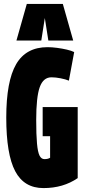

<svg xmlns="http://www.w3.org/2000/svg" viewBox="-20 -951 436 981"><path d="M12 -350Q12 -536 62.5 -623Q113 -710 223 -710Q245 -710 271.5 -706.5Q298 -703 321.5 -697.5Q345 -692 359 -685L332 -539Q315 -546 289.5 -551Q264 -556 243 -556Q201 -556 183 -505.5Q165 -455 165 -338Q165 -262 169 -218Q173 -174 182 -156Q191 -138 207 -138Q226 -138 236 -145V-255H198V-404H377V-41Q303 10 202 10Q103 10 57.5 -76.5Q12 -163 12 -350ZM64 -744 117 -931H301L354 -744H227L209 -859L191 -744Z"/></svg>

Font: Georama ExtraCondensed ExtraBold
Style: Regular
Weight: 800
Width: 2
Designer: Jean-Baptiste Levee
Foundry: Production Type
Version: Version 1.000